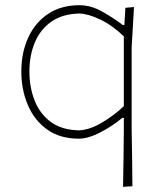

<svg xmlns="http://www.w3.org/2000/svg" viewBox="-20 -524 626 738"><path d="M453 194Q454 137.5 454.8 84.5Q455.5 31.5 456 -29V-71H450Q412.5 -39.5 365.8 -15.2Q319 9 283 9Q210 9 160.8 -26.5Q111.5 -62 86.8 -120.8Q62 -179.5 62 -249Q62 -322.5 88.8 -380.2Q115.5 -438 165.5 -471Q215.5 -504 285 -504Q330 -504 373.5 -479.2Q417 -454.5 452 -428H458L462 -494L495 -497Q493 -458 490.5 -418.5Q488 -379 486 -342V-29Q487 31.5 487.8 83.5Q488.5 135.5 489 192ZM283 -23Q324.5 -24.5 372 -52.8Q419.5 -81 456 -116V-384Q412 -427 364.8 -449.2Q317.5 -471.5 285 -472Q219.5 -470.5 177 -440.5Q134.5 -410.5 113.8 -360.5Q93 -310.5 93 -249Q93 -190 112.5 -139Q132 -88 174 -56.2Q216 -24.5 283 -23Z"/></svg>

Font: Commissioner Loud Thin
Style: Regular
Weight: 100
Designer: Kostas Bartsokas
Foundry: Kostas Bartsokas
Version: Version 1.000; ttfautohint (v1.8.3)